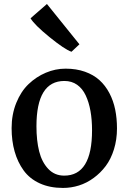

<svg xmlns="http://www.w3.org/2000/svg" viewBox="-20 -905 627 936"><path d="M293 -48.8Q428.7 -48.8 428.7 -269.5Q428.7 -321.3 421.1 -363.8Q413.6 -406.2 397.9 -439.7Q382.3 -473.1 356 -491.7Q329.6 -510.3 293.9 -510.3Q157.7 -510.3 157.7 -289.6Q157.7 -219.7 170.9 -167.2Q184.1 -114.7 215.1 -81.8Q246.1 -48.8 293 -48.8ZM36.6 -280.3Q36.6 -347.2 59.3 -403.3Q82 -459.5 119.4 -495.1Q156.7 -530.8 203.4 -550.5Q250 -570.3 299.8 -570.3Q352.1 -570.3 394 -555.4Q436 -540.5 464.8 -514.4Q493.7 -488.3 513.2 -451.2Q532.7 -414.1 541.5 -371.1Q550.3 -328.1 550.3 -278.8Q550.3 -224.6 535.6 -177.2Q521 -129.9 495.6 -95.9Q470.2 -62 436.5 -37.4Q402.8 -12.7 364.7 -0.7Q326.7 11.2 287.1 11.2Q222.7 11.2 173.6 -11.2Q124.5 -33.7 95.2 -74.2Q65.9 -114.7 51.3 -166.5Q36.6 -218.3 36.6 -280.3ZM328.1 -652.8Q295.4 -664.1 221.4 -724.1Q147.5 -784.2 128.9 -815.9L208.5 -885.3H209L367.2 -689L328.6 -652.8Z"/></svg>

Font: HaufeMerriweather
Style: Regular
Weight: 400
Designer: Eben Sorkin ( eben@eyebytes.com )
Foundry: Eben Sorkin
Version: Version 1.56